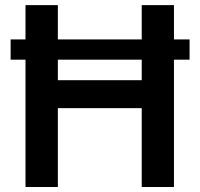

<svg xmlns="http://www.w3.org/2000/svg" viewBox="-20 -748 801 768"><path d="M738.3 -590.3V-509.3H675.8V0H546.9V-315.4H211.4V0H82V-509.3H22.5V-590.3H82V-727.5H211.4V-590.3H546.9V-727.5H675.8V-590.3ZM546.9 -509.3H211.4V-427.2H546.9Z"/></svg>

Font: Inter Display SemiBold
Style: Regular
Weight: 600
Designer: Rasmus Andersson
Foundry: rsms
Version: Version 4.001;git-9221beed3